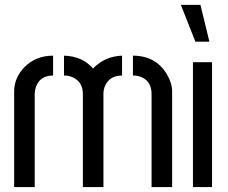

<svg xmlns="http://www.w3.org/2000/svg" viewBox="-20 -755 922 775"><path d="M37.1 0V-385.7Q37.1 -440.4 78.1 -483.4Q124 -530.3 194.3 -530.3V-450.2Q141.6 -450.2 125 -404.3Q120.1 -389.6 120.1 -375V0ZM238.3 -450.2V-530.3Q312.5 -528.3 355.5 -478.5Q404.3 -528.3 472.7 -530.3V-450.2Q419.9 -450.2 402.3 -404.3Q397.5 -390.6 397.5 -375V0H314.5V-375Q314.5 -424.8 272.5 -443.4Q256.8 -450.2 238.3 -450.2ZM516.6 -450.2V-530.3Q609.4 -530.3 654.3 -454.1Q674.8 -418.9 674.8 -385.7V0H591.8V-375Q591.8 -428.7 546.9 -445.3Q533.2 -450.2 516.6 -450.2Z M710 -735.4H789.1L825.2 -586.9H768.6ZM758.8 0V-503.9H835.9V0Z"/></svg>

Font: Post No Bills Colombo
Style: SemiBold
Weight: 700
Designer: Kosala Senevirathne, Siva Puranthara, Lasantha Premarathna, Tharique Azeez
Foundry: Mooniak
Version: Version 1.220 ; ttfautohint (v1.5)